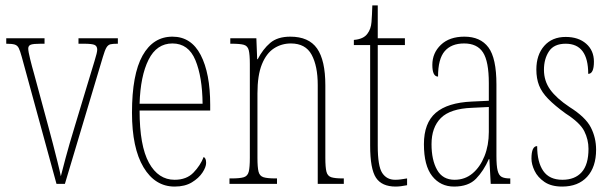

<svg xmlns="http://www.w3.org/2000/svg" viewBox="-20 -677 2254 707"><path d="M60 -468Q54 -490 49 -500Q44 -510 34 -513Q24 -516 3 -516V-536H144V-516H130Q103 -516 93.5 -512.5Q84 -509 84 -498Q84 -488 91 -459.5Q98 -431 105 -407L158 -211Q166 -182 175 -147Q184 -112 192 -80Q200 -48 204 -28Q209 -48 221.5 -95Q234 -142 256 -214L301 -363Q318 -420 328 -452Q338 -484 338 -494Q338 -507 328.5 -511.5Q319 -516 289 -516H269V-536H414V-516H412Q396 -516 387 -514Q378 -512 372 -502Q366 -492 359 -468L219 0H188Z M623 10Q551 10 508.5 -61Q466 -132 466 -262Q466 -403 505 -472.5Q544 -542 615 -542Q684 -542 719 -474.5Q754 -407 754 -291V-270H494Q494 -140 528.5 -77.5Q563 -15 623 -15Q667 -15 692.5 -41.5Q718 -68 730 -99Q734 -97 736.5 -92Q739 -87 739 -77Q739 -62 725.5 -41.5Q712 -21 686.5 -5.5Q661 10 623 10ZM726 -295Q725 -394 699.5 -455.5Q674 -517 615 -517Q557 -517 527 -457Q497 -397 494 -295Z M825 0V-20H833Q864 -20 878 -24.5Q892 -29 896 -45Q900 -61 900 -96V-441Q900 -476 896 -492Q892 -508 878 -512Q864 -516 833 -516H828V-536H924L927 -459H929Q948 -496 975 -519Q1002 -542 1049 -542Q1117 -542 1147.5 -498.5Q1178 -455 1178 -363V-96Q1178 -61 1182 -45Q1186 -29 1199.5 -24.5Q1213 -20 1242 -20H1246V0H1150V-364Q1150 -434 1127.5 -475.5Q1105 -517 1051 -517Q1017 -517 989 -499Q961 -481 944.5 -440.5Q928 -400 928 -333V-96Q928 -61 932 -45Q936 -29 950 -24.5Q964 -20 994 -20H1000V0Z M1437 10Q1386 10 1364.5 -22.5Q1343 -55 1343 -141V-511H1283V-530Q1319 -533 1333 -553Q1346 -570 1348 -596Q1350 -622 1351 -657H1371V-536H1471V-511H1371V-140Q1371 -65 1387.5 -40Q1404 -15 1435 -15Q1447 -15 1456.5 -16.5Q1466 -18 1479 -20V5Q1454 10 1437 10Z M1652 10Q1602 10 1571.5 -28.5Q1541 -67 1541 -146Q1541 -224 1584.5 -261.5Q1628 -299 1717 -303L1780 -306V-371Q1780 -451 1758.5 -484Q1737 -517 1689 -517Q1642 -517 1617.5 -488.5Q1593 -460 1593 -395Q1572 -395 1572 -438Q1572 -482 1603.5 -512Q1635 -542 1690 -542Q1749 -542 1778.5 -502.5Q1808 -463 1808 -366V-103Q1808 -66 1812.5 -48.5Q1817 -31 1827.5 -25.5Q1838 -20 1857 -20H1859V0H1787L1782 -91H1780Q1761 -48 1733 -19Q1705 10 1652 10ZM1654 -15Q1692 -15 1720 -38.5Q1748 -62 1764 -102Q1780 -142 1780 -191V-283L1718 -280Q1638 -277 1603.5 -242.5Q1569 -208 1569 -146Q1569 -88 1589.5 -51.5Q1610 -15 1654 -15Z M2050 10Q2010 10 1985 -7Q1960 -24 1948.5 -48Q1937 -72 1937 -93Q1937 -139 1958 -139Q1958 -80 1980.5 -47.5Q2003 -15 2051 -15Q2097 -15 2122 -43Q2147 -71 2147 -129Q2147 -163 2131.5 -194Q2116 -225 2063 -259Q2023 -288 1999 -312.5Q1975 -337 1965 -362.5Q1955 -388 1955 -421Q1955 -475 1984 -508Q2013 -541 2063 -541Q2110 -541 2138.5 -516Q2167 -491 2167 -450Q2167 -405 2146 -405Q2146 -516 2063 -516Q2020 -516 2001.5 -488Q1983 -460 1983 -420Q1983 -379 2006 -347Q2029 -315 2077 -283Q2136 -246 2155.5 -208Q2175 -170 2175 -126Q2175 -62 2142 -26Q2109 10 2050 10Z"/></svg>

Font: Noto Serif Khmer ExtraCondensed Thin
Style: Regular
Weight: 100
Width: 2
Designer: Danh Hong and the Monotype Design Team
Foundry: Monotype Imaging Inc.
Version: Version 2.004; ttfautohint (v1.8.4.7-5d5b)